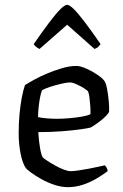

<svg xmlns="http://www.w3.org/2000/svg" viewBox="-20 -772 507 792"><path d="M260 0Q233 0 204.5 -9.5Q176 -19 151 -33Q126 -47 109 -59.5Q92 -72 87 -78Q73 -98 65 -138Q57 -178 57 -222Q57 -263 60.5 -301Q64 -339 70 -370Q76 -401 83 -421Q97 -430 121.5 -443.5Q146 -457 176 -469.5Q206 -482 237 -491Q268 -500 295 -500Q311 -500 335 -489.5Q359 -479 380.5 -464.5Q402 -450 410 -439Q417 -430 421.5 -406.5Q426 -383 428.5 -356Q431 -329 430 -310Q421 -296 406.5 -283.5Q392 -271 377.5 -261Q363 -251 354 -246Q344 -243 312 -238.5Q280 -234 234.5 -230.5Q189 -227 138 -227Q140 -192 145 -162.5Q150 -133 156 -123Q161 -118 175.5 -108.5Q190 -99 208 -89Q226 -79 243 -72.5Q260 -66 272 -66Q284 -66 304 -69Q324 -72 345.5 -76Q367 -80 385 -84Q403 -88 412 -90Q416 -87 420 -80Q424 -73 424 -66Q403 -50 376.5 -34.5Q350 -19 320.5 -9.5Q291 0 260 0ZM214 -282Q240 -282 267.5 -284.5Q295 -287 318 -291Q341 -295 353 -301Q354 -314 352.5 -333.5Q351 -353 349 -370Q347 -387 343 -395Q341 -399 326.5 -408Q312 -417 295.5 -424.5Q279 -432 268 -432Q257 -432 233 -426.5Q209 -421 186 -413.5Q163 -406 153 -399Q148 -386 144.5 -366.5Q141 -347 139 -326.5Q137 -306 137 -289Q149 -286 170.5 -284Q192 -282 214 -282ZM143 -570Q133 -575 127 -580.5Q121 -586 119 -590Q157 -645 184 -680.5Q211 -716 229 -734Q247 -752 257 -752Q267 -752 285 -734Q303 -716 330 -680.5Q357 -645 395 -590Q392 -586 386.5 -580Q381 -574 370 -570L257 -670Z"/></svg>

Font: Texturina Medium 12pt Light
Style: Regular
Weight: 300
Version: Version 1.002